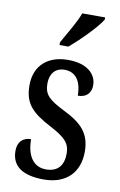

<svg xmlns="http://www.w3.org/2000/svg" viewBox="-88 -815 545 875"><g transform="rotate(10 185.0 -378.0)"><path d="M143 -619V-606H184C234 -648 306 -721 326 -756V-766H220C204 -721 170 -668 143 -619ZM178 10C282 10 341 -51 341 -147C341 -233 298 -274 215 -315C144 -351 119 -371 119 -424C119 -469 143 -499 186 -499C235 -499 265 -463 265 -393C305 -393 326 -416 326 -452C326 -502 284 -546 194 -546C102 -546 40 -495 40 -402C40 -316 79 -279 171 -231C238 -195 261 -172 261 -124C261 -70 235 -37 180 -37C120 -37 90 -87 90 -161C58 -161 29 -143 29 -96C29 -26 80 10 178 10Z"/></g></svg>

Font: Noto Serif Devanagari ExtraCondensed Medium
Style: Regular
Weight: 500
Width: 2
Designer: Universal Thirst, Indian Type Foundry and the Monotype Design Team
Foundry: Monotype Imaging Inc.
Version: Version 2.004